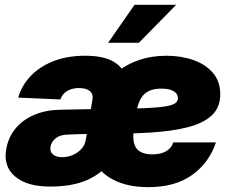

<svg xmlns="http://www.w3.org/2000/svg" viewBox="-20 -772 962 804"><path d="M189.9 9.3Q93.3 9.3 43.5 -32.7Q-6.3 -74.7 5.9 -146Q14.2 -196.8 44.7 -233.6Q75.2 -270.5 123.3 -291Q171.4 -311.5 232.9 -312.5Q258.3 -313 283.4 -313.5Q308.6 -314 333.7 -314.5Q358.9 -314.9 383.8 -315.4L366.7 -211.4Q341.3 -211.4 315.9 -210.4Q290.5 -209.5 265.1 -208.5Q231.9 -208 213.4 -193.1Q194.8 -178.2 191.4 -157.7Q188 -136.7 201.9 -125.2Q215.8 -113.8 240.7 -113.8Q262.2 -113.8 283.2 -122.3Q304.2 -130.9 319.8 -147.2Q335.4 -163.6 339.4 -187.5L367.2 -355Q371.1 -377.9 356.2 -390.6Q341.3 -403.3 311 -403.3Q291.5 -403.3 275.6 -397.7Q259.8 -392.1 248.8 -381.3Q237.8 -370.6 232.9 -355.5L56.2 -363.3Q70.3 -413.1 107.4 -452.6Q144.5 -492.2 202.6 -515.4Q260.7 -538.6 336.4 -538.6Q409.2 -538.6 450.7 -516.4Q492.2 -494.1 506.3 -454.6Q520.5 -415 511.7 -362.8L483.4 -192.9L475.6 -187.5Q465.3 -125.5 430.2 -81.5Q395 -37.6 335.2 -14.2Q275.4 9.3 189.9 9.3ZM600.6 11.7Q513.2 11.7 452.6 -20.3Q392.1 -52.2 365.7 -113.8Q339.4 -175.3 354 -263.7Q364.3 -327.1 392.1 -377.9Q419.9 -428.7 462.4 -464.6Q504.9 -500.5 559.1 -519.5Q613.3 -538.6 676.8 -538.6Q738.8 -538.6 790 -520.5Q841.3 -502.4 871.8 -466.6Q902.3 -430.7 902.3 -377.4Q902.3 -322.3 867.4 -289.3Q832.5 -256.3 767.3 -239.5Q702.1 -222.7 611.1 -217Q520 -211.4 407.2 -211.4L425.3 -316.4Q522.5 -316.4 581.8 -318.8Q641.1 -321.3 672.1 -326.4Q703.1 -331.5 714.1 -340.1Q725.1 -348.6 725.1 -360.8Q725.1 -379.4 707.3 -390.1Q689.5 -400.9 656.2 -400.9Q626 -400.9 605 -391.6Q584 -382.3 571 -361.3Q558.1 -340.3 551.3 -304.7Q549.3 -293 546.1 -273.4Q543 -253.9 540.5 -234.4Q538.1 -214.8 538.1 -202.6Q538.1 -159.2 559.6 -142.3Q581.1 -125.5 616.7 -125.5Q653.8 -125.5 676.3 -139.2Q698.7 -152.8 705.6 -175.8H884.3Q856 -90.8 784.9 -39.6Q713.9 11.7 600.6 11.7ZM432.6 -592.8 543.5 -752H717.8L561.5 -592.8Z"/></svg>

Font: Inter 24pt Black
Style: Italic
Weight: 900
Italic angle: -9.3988°
Designer: Rasmus Andersson
Foundry: rsms
Version: Version 4.001;git-66647c0bb